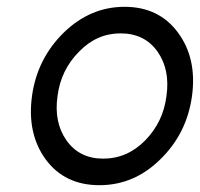

<svg xmlns="http://www.w3.org/2000/svg" viewBox="-20 -532 587 564"><path d="M334 -434Q405 -434 443 -380Q480 -327 469 -250Q464 -211 448.5 -179Q433 -147 407 -120Q354 -66 283 -66Q213 -66 175 -120Q138 -173 149 -250Q154 -289 170 -321.5Q186 -354 212 -380Q264 -434 334 -434ZM346 -512Q245 -512 167 -436Q89 -359 74 -250Q59 -140 114 -64Q170 12 272 12Q374 12 451 -64Q529 -140 544 -250Q559 -360 503 -436Q447 -512 346 -512Z"/></svg>

Font: Unageo
Style: Regular-Italic
Weight: 400
Designer: Richard Sepsi
Foundry: Richard Sepsi
Version: Version 2.000